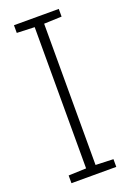

<svg xmlns="http://www.w3.org/2000/svg" viewBox="-139 -762 549 812"><g transform="rotate(-20 135.5 -355.5)"><path d="M35.6 0V-34.7L115.2 -37.6V-673.3L35.6 -676.3V-710.9H237.3V-676.3L157.7 -673.3V-37.6L237.3 -34.7V0Z"/></g></svg>

Font: Roboto Slab ExtraLight
Style: Regular
Weight: 250
Designer: Google
Version: Version 2.000; ttfautohint (v1.8.1.43-b0c9)